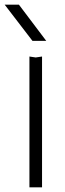

<svg xmlns="http://www.w3.org/2000/svg" viewBox="-46 -802 280 822"><path d="M80 -560 107 -556 134 -560V0H80ZM35 -782 152 -627H93L-26 -782Z"/></svg>

Font: Unbounded ExtraLight
Style: Regular
Weight: 250
Designer: Luke Prowse, Jean-Baptiste Morizot, Fátima Lázaro, Florian Runge
Foundry: NaN
Version: Version 1.701;gftools[0.9.28.dev5+ged2979d]